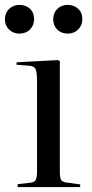

<svg xmlns="http://www.w3.org/2000/svg" viewBox="-32 -763 376 783"><path d="M40 0V-12L93 -18Q109 -20 114 -30Q119 -40 119 -66V-433Q119 -469 113 -481.5Q107 -494 85 -495L35 -499L36 -509L205 -518L212 -513V-62Q212 -39 217 -30Q222 -21 237 -19L295 -11V0ZM244 -626Q218 -626 201.5 -642.5Q185 -659 185 -684Q185 -710 201.5 -726.5Q218 -743 244 -743Q270 -743 287 -727Q304 -711 304 -685Q304 -660 287 -643Q270 -626 244 -626ZM47 -626Q22 -626 5 -642.5Q-12 -659 -12 -684Q-12 -710 5 -726.5Q22 -743 47 -743Q74 -743 90.5 -727Q107 -711 107 -685Q107 -660 90.5 -643Q74 -626 47 -626Z"/></svg>

Font: Display Regular
Style: Regular
Weight: 400
Designer: Latin by Veronika Burian and Jose Scaglione. Greek by Irene Vlachou. Cyrillic by Vera Evstafieva.
Foundry: TypeTogether
Version: Version 3.002